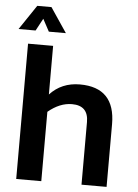

<svg xmlns="http://www.w3.org/2000/svg" viewBox="-60 -942 707 987"><g transform="rotate(5 294.0 -448.0)"><path d="M61.5 0V-698.2H190.9V-447.3Q251.5 -512.7 345.7 -512.7Q527.8 -512.7 527.8 -323.2V0H398.4V-323.2Q398.4 -408.2 314 -408.2Q251 -408.2 190.9 -357.9V0ZM91.8 -896H165L250.5 -769H162.6L128.4 -832.5L94.2 -769H6.3Z"/></g></svg>

Font: Voltera
Style: Bold
Weight: 700
Designer: Bernd Montag
Version: Version 1.301